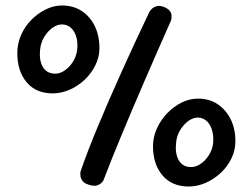

<svg xmlns="http://www.w3.org/2000/svg" viewBox="-20 -680 919 699"><path d="M302 -8Q288 -12 281.5 -20Q275 -28 273.5 -36Q272 -44 272.5 -49.5Q273 -55 273 -55Q298 -128 337 -221.5Q376 -315 424 -421.5Q472 -528 524 -637Q524 -637 527 -641.5Q530 -646 536.5 -651Q543 -656 552.5 -658Q562 -660 576 -655Q591 -649 597.5 -641Q604 -633 604.5 -624Q605 -615 603.5 -609.5Q602 -604 602 -604Q551 -489 505 -382.5Q459 -276 421 -184.5Q383 -93 356 -22Q356 -22 350.5 -15.5Q345 -9 333 -5Q321 -1 302 -8ZM172 -340Q111 -340 77 -380.5Q43 -421 43 -487Q43 -521 56.5 -552Q70 -583 93.5 -607Q117 -631 146 -645.5Q175 -660 206 -660Q247 -660 277.5 -640Q308 -620 325 -585Q342 -550 342 -505Q342 -472 327 -442Q312 -412 287.5 -389Q263 -366 232.5 -353Q202 -340 172 -340ZM176 -412Q194 -410 212.5 -421.5Q231 -433 244.5 -453.5Q258 -474 261 -499Q265 -537 250.5 -563Q236 -589 208 -591Q190 -592 172 -579.5Q154 -567 141 -545.5Q128 -524 126 -499Q122 -462 135 -438Q148 -414 176 -412ZM667 -1Q606 -1 571.5 -41.5Q537 -82 537 -148Q537 -181 551 -212Q565 -243 588.5 -267.5Q612 -292 641 -306.5Q670 -321 701 -321Q742 -321 772.5 -300.5Q803 -280 820 -245.5Q837 -211 837 -166Q837 -133 822.5 -103Q808 -73 783 -50Q758 -27 728 -14Q698 -1 667 -1ZM670 -72Q689 -70 707.5 -81.5Q726 -93 739.5 -113.5Q753 -134 756 -159Q759 -197 745 -223Q731 -249 703 -252Q685 -253 667 -240.5Q649 -228 636 -206.5Q623 -185 621 -160Q617 -122 630 -98Q643 -74 670 -72Z"/></svg>

Font: Sour Gummy
Style: Regular
Weight: 400
Designer: Stefie Justprince
Foundry: Eifetstype
Version: Version 1.000